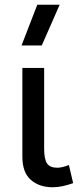

<svg xmlns="http://www.w3.org/2000/svg" viewBox="-20 -777 355 811"><path d="M202.5 14Q146.5 14 110.5 -17Q74.5 -48 74.5 -115.5V-490H166.5V-149.5Q166.5 -104 179 -86.2Q191.5 -68.5 222 -68.5Q242 -68.5 271 -80L289 -3.5Q267 4.5 245 9.2Q223 14 202.5 14ZM71 -585 137.5 -757H232L156.5 -585Z"/></svg>

Font: Geologica Light
Style: Regular
Weight: 300
Designer: Sindre Bremnes, Frode Helland
Foundry: Monokrom Skriftforlag AS
Version: Version 1.010; ttfautohint (v1.8.4.7-5d5b);gftools[0.9.28]